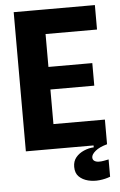

<svg xmlns="http://www.w3.org/2000/svg" viewBox="-57 -700 566 907"><g transform="rotate(-5 226.0 -246.5)"><path d="M43 0V-660H184V0ZM140 0V-117H428V0ZM140 -281V-388H392V-281ZM140 -544V-660H428V-544ZM429 154Q406 163 378 166Q350 169 324 162.5Q298 156 281 139.5Q264 123 264 93Q264 66 279 48Q294 30 317.5 20Q341 10 364 9V-8H428V0Q391 10 372 26Q353 42 353 56Q353 67 361 72.5Q369 78 381 78.5Q393 79 406 76.5Q419 74 429 72Z"/></g></svg>

Font: Bricolage Grotesque 72pt SemiCondensed
Style: Bold
Weight: 700
Width: 4
Designer: Mathieu Triay
Foundry: Atelier Triay
Version: Version 1.001;gftools[0.9.33.dev8+g029e19f]